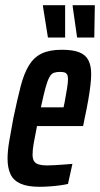

<svg xmlns="http://www.w3.org/2000/svg" viewBox="-20 -709 384 737"><path d="M131 8Q86 8 59 -4Q32 -16 20.5 -40Q9 -64 9 -100Q9 -129 15.5 -167.5Q22 -206 31 -254Q46 -326 59 -376.5Q72 -427 91 -458Q110 -489 140 -503.5Q170 -518 217 -518Q259 -518 283.5 -508.5Q308 -499 319 -478.5Q330 -458 330 -424Q330 -406 327 -380.5Q324 -355 318.5 -323.5Q313 -292 305 -255L299 -225H122Q114 -185 109.5 -159.5Q105 -134 105 -116Q105 -99 111 -90Q117 -81 129.5 -77.5Q142 -74 160 -74Q171 -74 189.5 -75Q208 -76 227.5 -77.5Q247 -79 258 -80L241 -3Q229 0 210.5 2.5Q192 5 171.5 6.5Q151 8 131 8ZM137 -297H224L228 -316Q233 -343 237 -367.5Q241 -392 241 -405Q241 -417 237.5 -423Q234 -429 227.5 -431Q221 -433 210 -433Q196 -433 186.5 -429.5Q177 -426 169.5 -412.5Q162 -399 154.5 -371.5Q147 -344 137 -297ZM164 -565 145 -684V-689H230V-569V-565ZM276 -565 259 -684V-689H344L342 -569V-565Z"/></svg>

Font: Saira UltraCondensed
Style: Bold Italic
Weight: 700
Width: 1
Italic angle: -12°
Designer: Hector Gatti with collaboration of the Omnibus-Type team
Foundry: Omnibus-Type
Version: Version 1.101